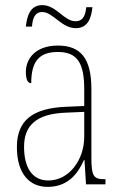

<svg xmlns="http://www.w3.org/2000/svg" viewBox="-20 -720 475 750"><path d="M276 -610C326 -610 337 -654 341 -692H317C314 -663 306 -637 275 -637C230 -637 200 -700 145 -700C95 -700 85 -652 81 -616H105C107 -646 115 -673 145 -673C187 -673 220 -610 276 -610ZM166 10C245 10 284 -41 308 -95H310L316 0H392V-20H388C346 -20 337 -31 337 -105V-372C337 -491 296 -542 206 -542C120 -542 81 -492 81 -439C81 -410 88 -395 102 -395C102 -479 132 -517 206 -517C284 -517 309 -471 309 -371V-306L240 -303C108 -298 46 -250 46 -146C46 -40 96 10 166 10ZM169 -15C102 -15 74 -71 74 -146C74 -227 118 -276 239 -280L309 -283V-185C309 -96 250 -15 169 -15Z"/></svg>

Font: Noto Serif Hebrew Condensed Thin
Style: Regular
Weight: 100
Width: 3
Designer: Monotype Design Team
Foundry: Monotype Imaging Inc.
Version: Version 2.004